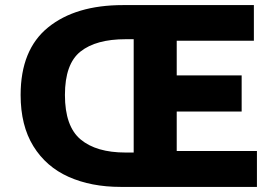

<svg xmlns="http://www.w3.org/2000/svg" viewBox="-20 -734 1095 754"><path d="M61 -361Q61 -539 169 -626.5Q277 -714 463 -714H977V-574H674V-438H929V-296H674V-141H989V0H454Q338 0 249.5 -39.5Q161 -79 111 -160Q61 -241 61 -361ZM505 -135V-580H473Q357 -580 296 -531.5Q235 -483 235 -361Q235 -238 296.5 -186.5Q358 -135 473 -135Z"/></svg>

Font: Nebula Sans Bold
Style: Regular
Weight: 700
Designer: Paul D. Hunt for Adobe (as Source Sans)
Foundry: Nebula Entertainment & Broadcasting LLC
Version: Version 1.010